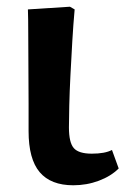

<svg xmlns="http://www.w3.org/2000/svg" viewBox="-20 -537 373 571"><path d="M198 14Q131 14 98 -25Q65 -64 65 -147Q65 -178 65 -228.5Q65 -279 64.5 -334Q64 -389 64 -436Q64 -483 63 -509L188 -517L202 -509Q198 -465 195 -414Q192 -363 189.5 -313.5Q187 -264 186 -223Q185 -182 185 -158Q185 -113 199.5 -96.5Q214 -80 253 -80Q292 -80 313 -91L333 -36Q310 -13 274 0.5Q238 14 198 14Z"/></svg>

Font: Literata SemiBold
Style: Regular
Weight: 600
Designer: Latin by Veronika Burian and Jose Scaglione. Greek by Irene Vlachou. Cyrillic by Vera Evstafieva.
Foundry: TypeTogether
Version: Version 3.103; ttfautohint (v1.8.4.7-5d5b);gftools[0.9.29]